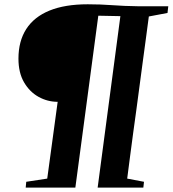

<svg xmlns="http://www.w3.org/2000/svg" viewBox="-20 -854 786 874"><path d="M97 0 99.5 -26.5 195 -41 242.5 -390.5Q196.5 -390.5 155.8 -413Q115 -435.5 89.5 -479.2Q64 -523 64 -587Q64 -666.5 99.5 -721.8Q135 -777 205.2 -805.8Q275.5 -834.5 379.5 -834.5Q408.5 -834.5 435.8 -833.5Q463 -832.5 490.2 -830.5Q517.5 -828.5 547 -827.2Q576.5 -826 610 -825.5H746L742.5 -795L657.5 -779Q651 -729.5 644 -677.5Q637 -625.5 629.8 -572.2Q622.5 -519 615.5 -464.8Q608.5 -410.5 601 -356.2Q593.5 -302 586.2 -248.5Q579 -195 572.2 -143Q565.5 -91 559 -41L635.5 -26.5L632.5 0H424.5L528 -780.5L427.5 -782.5L323 0Z"/></svg>

Font: Merriweather 96pt Black
Style: Italic
Weight: 900
Italic angle: -7.8°
Version: Version 2.101